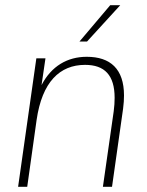

<svg xmlns="http://www.w3.org/2000/svg" viewBox="-20 -717 564 737"><path d="M49.5 0H84.5L120.5 -256.5C141.5 -402.5 209.5 -468 306.5 -468C381.5 -468 420 -428.5 420 -341.5C420 -325.5 419 -308.5 416.5 -290L375 0H410L452.5 -300C455 -318.5 456 -335.5 456 -350.5C456 -452.5 403.5 -499 313 -499C239 -499 177.5 -463.5 139.5 -390.5L154.5 -493H119.5ZM285 -557.5H314L441.5 -697H403Z"/></svg>

Font: HK Grotesk ExtraLight
Style: Italic
Weight: 200
Italic angle: -16°
Designer: Alfredo Marco Pradil
Foundry: Hanken Design Co.
Version: Version 3.001;FEAKit 1.0